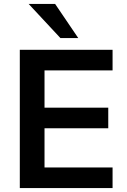

<svg xmlns="http://www.w3.org/2000/svg" viewBox="-20 -959 650 979"><path d="M81 0V-705H554V-600H207V-410H532V-305H207V-105H554V0ZM288 -765 126 -939H261L379 -765Z"/></svg>

Font: Nunito Sans 12pt ExtraLight 11pt
Style: Bold
Weight: 700
Version: Version 3.101;gftools[0.9.27]